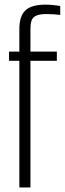

<svg xmlns="http://www.w3.org/2000/svg" viewBox="-20 -828 286 848"><path d="M65.5 0V-559.5H20V-600H65.5V-697.5Q65 -756 91.8 -781.8Q118.5 -807.5 181 -807.5Q194.5 -807.5 213.2 -805.8Q232 -804 246 -801.5V-762Q234.5 -763.5 218.2 -764.8Q202 -766 182.5 -766Q147 -766 130.5 -753.2Q114 -740.5 114.5 -700V-600H231V-559.5H114.5V0Z"/></svg>

Font: Big Shoulders Text ExtraLight
Style: Regular
Weight: 250
Version: Version 2.002